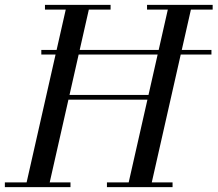

<svg xmlns="http://www.w3.org/2000/svg" viewBox="-60 -770 895 790"><path d="M110 -545.5V-564.5H810V-545.5ZM207 -360V-379.5H567V-360ZM395 -730.5H305.5L144.5 -19.5H230V0H-40V-19.5H49.5L210.5 -730.5H125V-750H395ZM815 -750V-730.5H725.5L564.5 -19.5H650V0H380V-19.5H469.5L630.5 -730.5H545V-750Z"/></svg>

Font: Bodoni Moda
Style: Italic
Weight: 400
Italic angle: -13°
Designer: Owen Earl
Foundry: indestructible type
Version: Version 2.005